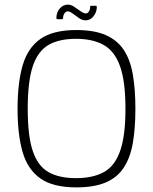

<svg xmlns="http://www.w3.org/2000/svg" viewBox="-20 -805 663 831"><path d="M56 -334Q56 -446 78 -522Q100 -598 155 -636.5Q210 -675 310 -675Q388 -675 438 -653Q488 -631 516 -588.5Q544 -546 555 -482Q566 -418 566 -334Q566 -250 555 -186.5Q544 -123 516 -80Q488 -37 438 -15.5Q388 6 310 6Q210 6 155 -32.5Q100 -71 78 -146.5Q56 -222 56 -334ZM100 -334Q100 -216 122 -151Q144 -86 190 -60Q236 -34 309 -34Q381 -34 428.5 -59.5Q476 -85 499.5 -150.5Q523 -216 523 -334Q523 -453 499.5 -518.5Q476 -584 428.5 -610.5Q381 -637 309 -637Q236 -637 190 -610.5Q144 -584 122 -518.5Q100 -453 100 -334ZM229 -722Q224 -722 224 -727Q224 -751 238.5 -768Q253 -785 274 -785Q287 -785 301.5 -775.5Q316 -766 329 -756.5Q342 -747 352 -747Q359 -747 364.5 -755Q370 -763 370 -774Q370 -780 373 -780H394Q399 -780 399 -774Q399 -754 385.5 -735.5Q372 -717 350 -717Q336 -717 321.5 -727Q307 -737 294.5 -746.5Q282 -756 273 -756Q265 -756 259 -747Q253 -738 253 -727Q253 -722 249 -722Z"/></svg>

Font: Glory Thin ExtraLight
Style: Regular
Weight: 250
Version: Version 1.011